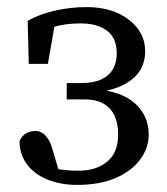

<svg xmlns="http://www.w3.org/2000/svg" viewBox="-20 -508 470 541"><path d="M197 13Q151 13 114 -2Q77 -17 56 -45Q35 -73 35 -111Q40 -121 46.5 -127Q53 -133 61.5 -136Q70 -139 80 -139Q97 -139 109.5 -124.5Q122 -110 128 -87L151 -9L88 -47Q113 -37 140.5 -32Q168 -27 202 -27Q251 -27 282 -52.5Q313 -78 313 -130Q313 -157 304 -179Q295 -201 274 -214.5Q253 -228 215 -228H168V-274H208Q243 -274 265 -284Q287 -294 298 -313Q309 -332 309 -357Q309 -401 281.5 -421.5Q254 -442 208 -442Q172 -442 144 -435.5Q116 -429 96 -415L136 -449L115 -328H61L58 -449Q88 -467 132.5 -477.5Q177 -488 224 -488Q297 -488 343 -452.5Q389 -417 389 -364Q389 -332 373.5 -308Q358 -284 327 -268.5Q296 -253 249 -247L246 -257Q284 -254 312.5 -244Q341 -234 360 -217Q379 -200 389 -178Q399 -156 399 -129Q399 -91 375 -58.5Q351 -26 306 -6.5Q261 13 197 13Z"/></svg>

Font: Source Serif 4 Variable
Style: Regular
Weight: 400
Designer: Frank Grießhammer
Foundry: Adobe
Version: Version 4.005;hotconv 1.1.0;makeotfexe 2.6.0